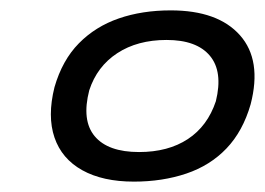

<svg xmlns="http://www.w3.org/2000/svg" viewBox="-20 -734 511 370"><path d="M238 -384Q178 -384 138.5 -406Q99 -428 85 -469Q71 -510 85 -566Q100 -618 132 -650.5Q164 -683 209 -698.5Q254 -714 309 -714Q400 -714 442.5 -666Q485 -618 463 -533Q448 -481 416.5 -448Q385 -415 339 -399.5Q293 -384 238 -384ZM248 -441Q304 -441 342 -466Q380 -491 396 -539Q410 -596 384.5 -626.5Q359 -657 301 -657Q245 -657 206 -631.5Q167 -606 152 -560Q137 -502 162.5 -471.5Q188 -441 248 -441Z"/></svg>

Font: Nunito Sans 7pt Expanded
Style: Italic
Weight: 400
Width: 7
Italic angle: -9°
Designer: Vernon Adams
Foundry: Vernon Adams
Version: Version 3.101;gftools[0.9.27]